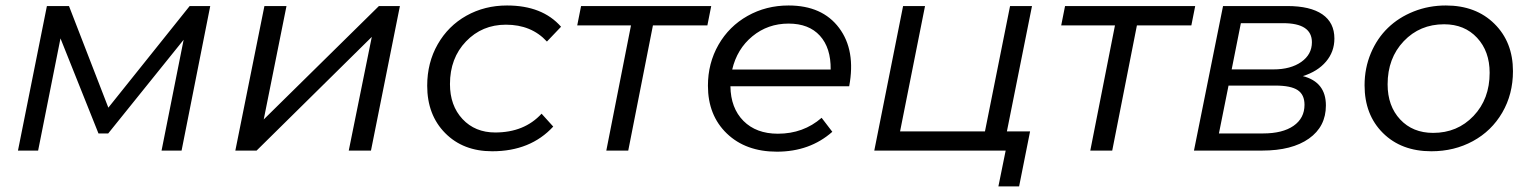

<svg xmlns="http://www.w3.org/2000/svg" viewBox="-20 -549 5575 700"><path d="M119 0H45.5L151 -527H231.5L375 -156.5L671.5 -527H746.5L642 0H569L649.5 -404L374.5 -62.5H339L200.5 -409Z M915.5 0H838L944 -527H1024.5L941.5 -113.5L1361.5 -527H1438L1332.5 0H1251.5L1335.5 -414.5Z M1774.5 2.5Q1668.5 2.5 1603 -63.8Q1537.5 -130 1537.5 -236.5Q1537.5 -320.5 1575.8 -387.5Q1614 -454.5 1680.5 -491.8Q1747 -529 1828.5 -529Q1957.5 -529 2025.5 -451.5L1974 -397.5Q1917.5 -459 1824.5 -459Q1737.5 -459 1679 -398Q1620.5 -337 1620.5 -242.5Q1620.5 -164 1666.2 -115Q1712 -66 1785.5 -66Q1891.5 -66 1954.5 -134.5L1997 -87.5Q1914 2.5 1774.5 2.5Z M2270.5 0H2190.5L2280.5 -456.5H2084.5L2098.5 -527H2573L2559 -456.5H2360.5Z M2812.5 4Q2699 4 2630 -62.2Q2561 -128.5 2561 -236.5Q2561 -318.5 2599.5 -385.8Q2638 -453 2705.5 -491Q2773 -529 2855 -529Q2978 -529 3039.2 -447.2Q3100.5 -365.5 3076 -234.5H2643Q2644 -155 2690.5 -108.2Q2737 -61.5 2816 -61.5Q2909 -61.5 2975.5 -119.5L3014.5 -68.5Q2932.5 4 2812.5 4ZM2855 -463Q2779.5 -463 2723.2 -416.8Q2667 -370.5 2649.5 -295.5H3008.5Q3009.5 -374.5 2969.2 -418.8Q2929 -463 2855 -463Z M3695.5 130.5H3620L3646.5 0H3167.5L3272.5 -527H3352.5L3261.5 -70H3571L3662.5 -527H3742.5L3651 -70H3735.5Z M4035 0H3955L4045 -456.5H3849L3863 -527H4337.5L4323.5 -456.5H4125Z M4581.5 0H4333L4439 -527H4673Q4757 -527 4801 -496.8Q4845 -466.5 4845 -408.5Q4845 -360.5 4814.5 -324.5Q4784 -288.5 4730 -271.5Q4814 -250 4814 -164.5Q4814 -87.5 4752.2 -43.8Q4690.5 0 4581.5 0ZM4459 -237 4424 -62.5H4585Q4656 -62.5 4696 -90.2Q4736 -118 4736 -167Q4736 -204 4711 -220.5Q4686 -237 4630 -237ZM4504 -464.5 4470.5 -296H4623Q4685.5 -296 4724.2 -323.2Q4763 -350.5 4763 -395Q4763 -464.5 4658 -464.5Z M5251.5 -529Q5361 -529 5428.5 -462.2Q5496 -395.5 5496 -289.5Q5496 -205.5 5457 -138.5Q5418 -71.5 5350 -34.5Q5282 2.5 5198.5 2.5Q5089 2.5 5022 -64Q4955 -130.5 4955 -238Q4955 -300.5 4977.8 -354.8Q5000.5 -409 5040 -447.2Q5079.5 -485.5 5134.2 -507.2Q5189 -529 5251.5 -529ZM5245 -460.5Q5156.5 -460.5 5097.8 -398.8Q5039 -337 5039 -241.5Q5039 -162.5 5084.8 -113.5Q5130.5 -64.5 5205 -64.5Q5293.5 -64.5 5352.2 -126.2Q5411 -188 5411 -283.5Q5411 -362 5365.2 -411.2Q5319.5 -460.5 5245 -460.5Z"/></svg>

Font: Argentum Sans Light
Style: Italic
Weight: 300
Italic angle: -11.3°
Designer: Julieta Ulanovsky (font), Owen Earl (portions from Jones font), Cristiano Sobral (main changes and remaster)
Foundry: Julieta Ulanovsky (font), Owen Earl (portions from Jones font), Cristiano Sobral (main changes and remaster)
Version: Version 3.127